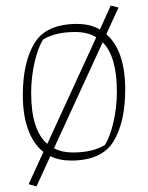

<svg xmlns="http://www.w3.org/2000/svg" viewBox="-20 -567 532 690"><path d="M430 -246Q430 -128 388 -59Q346 10 235 10Q192 10 161 -6L111 103L83 95L136 -21Q100 -49 81 -101.5Q62 -154 62 -225Q62 -343 104 -412Q146 -481 257 -481Q304 -481 339 -461L378 -547L406 -540L362 -444Q396 -415 413 -364.5Q430 -314 430 -246ZM150 -50 326 -433Q295 -452 250 -452Q179 -452 135 -425Q116 -395 104 -342Q92 -289 92 -233Q92 -99 150 -50ZM400 -238Q400 -364 349 -415L174 -34Q203 -19 242 -19Q313 -19 357 -46Q376 -76 388 -129Q400 -182 400 -238Z"/></svg>

Font: Athiti ExtraLight
Style: Regular
Weight: 275
Designer: CadsonDemak Team
Foundry: CadsonDemak
Version: Version 1.033